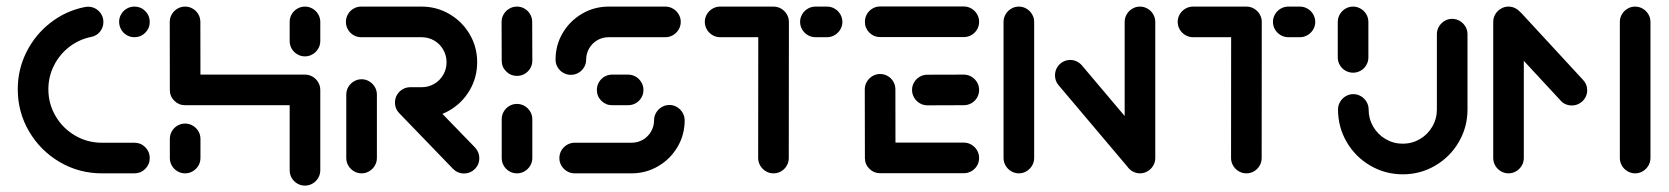

<svg xmlns="http://www.w3.org/2000/svg" viewBox="-20 -539 5191 597"><path d="M35.2 -261.5Q35.2 -323.3 62.4 -377.4Q89.6 -431.5 137 -468.3Q184.4 -505.2 243.3 -517Q248.9 -518.1 254.1 -518.1Q266.7 -518.1 277.6 -511.9Q288.5 -505.6 295 -494.6Q301.5 -483.7 301.5 -470.7Q301.5 -453.7 291.1 -440.7Q280.7 -427.8 264.4 -424.4Q226.7 -417 196.1 -393.7Q165.6 -370.4 148 -335.7Q130.4 -301.1 130.4 -261.5Q130.4 -216.3 152.8 -178.1Q175.2 -140 213.3 -117.6Q251.5 -95.2 296.7 -95.2H398.1Q417.8 -95.2 431.7 -81.3Q445.6 -67.4 445.6 -47.8Q445.6 -27.8 431.7 -13.9Q417.8 0 398.1 0H296.7Q225.6 0 165.6 -35.2Q105.6 -70.4 70.4 -130.4Q35.2 -190.4 35.2 -261.5ZM350.4 -471.1Q350.4 -484.1 356.9 -495Q363.3 -505.9 374.3 -512.2Q385.2 -518.5 398.1 -518.5Q417.8 -518.5 431.7 -504.6Q445.6 -490.7 445.6 -471.1Q445.6 -451.1 431.7 -437.2Q417.8 -423.3 398.1 -423.3Q385.2 -423.3 374.3 -429.6Q363.3 -435.9 356.9 -447Q350.4 -458.1 350.4 -471.1Z M555.6 0Q542.6 0 531.7 -6.5Q520.7 -13 514.4 -23.9Q508.1 -34.8 508.1 -47.8V-107Q508.1 -120 514.4 -130.9Q520.7 -141.9 531.7 -148.3Q542.6 -154.8 555.6 -154.8Q568.5 -154.8 579.4 -148.3Q590.4 -141.9 596.9 -130.9Q603.3 -120 603.3 -107V-47.8Q603.3 -34.8 596.9 -23.9Q590.4 -13 579.4 -6.5Q568.5 0 555.6 0ZM555.6 -518.5Q568.5 -518.5 579.4 -512Q590.4 -505.6 596.7 -494.6Q603 -483.7 603 -470.7L603.3 -259.3Q603.3 -246.3 596.9 -235.4Q590.4 -224.4 579.4 -218.1Q568.5 -211.9 555.6 -211.9Q535.9 -211.9 522 -225.7Q508.1 -239.6 508.1 -259.3L507.8 -470.7Q507.8 -483.7 514.3 -494.6Q520.7 -505.6 531.7 -512Q542.6 -518.5 555.6 -518.5ZM928.5 -211.9H555.9V-307H928.5ZM928.1 -307Q941.1 -307 952 -300.6Q963 -294.1 969.4 -283.1Q975.9 -272.2 975.9 -259.3V-9.6Q975.9 3.3 969.4 14.3Q963 25.2 952 31.7Q941.1 38.1 928.1 38.1Q915.2 38.1 904.3 31.7Q893.3 25.2 887 14.3Q880.7 3.3 880.7 -9.6V-259.3Q880.7 -272.2 887 -283.1Q893.3 -294.1 904.3 -300.6Q915.2 -307 928.1 -307ZM928.1 -363.7Q915.2 -363.7 904.3 -370.2Q893.3 -376.7 887 -387.6Q880.7 -398.5 880.7 -411.5V-470.7Q880.7 -483.7 887 -494.6Q893.3 -505.6 904.3 -512Q915.2 -518.5 928.1 -518.5Q941.1 -518.5 952 -512Q963 -505.6 969.4 -494.6Q975.9 -483.7 975.9 -470.7V-411.5Q975.9 -398.5 969.4 -387.6Q963 -376.7 952 -370.2Q941.1 -363.7 928.1 -363.7Z M1104.4 0Q1091.5 0 1080.6 -6.5Q1069.6 -13 1063.1 -23.9Q1056.7 -34.8 1056.7 -47.8V-244.8Q1056.7 -257.8 1063.1 -268.7Q1069.6 -279.6 1080.6 -286.1Q1091.5 -292.6 1104.4 -292.6Q1117 -292.6 1128 -286.1Q1138.9 -279.6 1145.4 -268.7Q1151.9 -257.8 1151.9 -244.8V-47.8Q1151.9 -34.8 1145.4 -23.9Q1138.9 -13 1128 -6.5Q1117 0 1104.4 0ZM1470.4 -47Q1470.4 -27.4 1456.5 -13.5Q1442.6 0.4 1423 0.4Q1403 0.4 1388.5 -14.1L1221.5 -187Q1208.1 -200.4 1208.1 -220Q1208.1 -233 1214.4 -243.9Q1220.7 -254.8 1231.7 -261.3Q1242.6 -267.8 1255.6 -267.8Q1265.2 -267.8 1274.1 -263.9Q1283 -260 1289.6 -253L1457 -80.4Q1463.3 -73.7 1466.9 -65.2Q1470.4 -56.7 1470.4 -47ZM1208.1 -220.4Q1208.1 -233 1214.4 -243.9Q1220.7 -254.8 1231.7 -261.3Q1242.6 -267.8 1255.6 -267.8H1290.7Q1312.2 -267.8 1330 -278.1Q1347.8 -288.5 1358.1 -306.3Q1368.5 -324.1 1368.5 -345.6Q1368.5 -366.7 1358.1 -384.6Q1347.8 -402.6 1330 -413Q1312.2 -423.3 1290.7 -423.3H1103Q1090 -423.3 1079.1 -429.8Q1068.1 -436.3 1061.9 -447.2Q1055.6 -458.1 1055.6 -471.1Q1055.6 -483.7 1061.9 -494.6Q1068.1 -505.6 1079.1 -512Q1090 -518.5 1103 -518.5H1290.7Q1337.8 -518.5 1377.6 -495.2Q1417.4 -471.9 1440.6 -432.2Q1463.7 -392.6 1463.7 -345.6Q1463.7 -298.5 1440.6 -258.7Q1417.4 -218.9 1377.6 -195.7Q1337.8 -172.6 1290.7 -172.6H1255.6Q1242.6 -172.6 1231.7 -179.1Q1220.7 -185.6 1214.4 -196.5Q1208.1 -207.4 1208.1 -220.4Z M1587.4 0Q1574.4 0 1563.5 -6.5Q1552.6 -13 1546.3 -23.9Q1540 -34.8 1540 -47.8V-168.1Q1540 -181.1 1546.3 -192Q1552.6 -203 1563.5 -209.4Q1574.4 -215.9 1587.4 -215.9Q1600.4 -215.9 1611.3 -209.4Q1622.2 -203 1628.7 -192Q1635.2 -181.1 1635.2 -168.1V-47.8Q1635.2 -34.8 1628.7 -23.9Q1622.2 -13 1611.3 -6.5Q1600.4 0 1587.4 0ZM1587.4 -303Q1567.8 -303 1553.9 -316.9Q1540 -330.7 1540 -350.4L1539.6 -470.7Q1539.6 -483.7 1546.1 -494.6Q1552.6 -505.6 1563.5 -512Q1574.4 -518.5 1587.4 -518.5Q1600.4 -518.5 1611.3 -512Q1622.2 -505.6 1628.5 -494.6Q1634.8 -483.7 1634.8 -470.7L1635.2 -350.4Q1635.2 -337.4 1628.7 -326.5Q1622.2 -315.6 1611.3 -309.3Q1600.4 -303 1587.4 -303Z M2061.5 -212.6Q2074.1 -212.6 2085 -206.1Q2095.9 -199.6 2102.4 -188.7Q2108.9 -177.8 2108.9 -164.8Q2108.9 -120 2086.7 -82.2Q2064.4 -44.4 2026.5 -22.2Q1988.5 0 1943.7 0H1767Q1754.1 0 1743.1 -6.5Q1732.2 -13 1725.7 -23.9Q1719.3 -34.8 1719.3 -47.4Q1719.3 -60.4 1725.7 -71.3Q1732.2 -82.2 1743.1 -88.7Q1754.1 -95.2 1767 -95.2H1943.7Q1963 -95.2 1978.9 -104.4Q1994.8 -113.7 2004.3 -129.8Q2013.7 -145.9 2013.7 -164.8Q2013.7 -177.8 2020.2 -188.7Q2026.7 -199.6 2037.6 -206.1Q2048.5 -212.6 2061.5 -212.6ZM1980.7 -259.3Q1980.7 -246.3 1974.3 -235.4Q1967.8 -224.4 1956.9 -218.1Q1945.9 -211.9 1933 -211.9H1883.3Q1863.7 -211.9 1849.8 -225.7Q1835.9 -239.6 1835.9 -259.3Q1835.9 -272.2 1842.2 -283.1Q1848.5 -294.1 1859.4 -300.6Q1870.4 -307 1883.3 -307H1933Q1945.9 -307 1956.9 -300.6Q1967.8 -294.1 1974.3 -283.1Q1980.7 -272.2 1980.7 -259.3ZM1755.2 -306.3Q1742.2 -306.3 1731.3 -312.6Q1720.4 -318.9 1713.9 -329.8Q1707.4 -340.7 1707.4 -353.7Q1707.4 -398.5 1729.6 -436.3Q1751.9 -474.1 1789.8 -496.3Q1827.8 -518.5 1872.6 -518.5H2048.9Q2061.9 -518.5 2072.8 -512Q2083.7 -505.6 2090.2 -494.6Q2096.7 -483.7 2096.7 -471.1Q2096.7 -458.1 2090.2 -447.2Q2083.7 -436.3 2072.8 -429.8Q2061.9 -423.3 2048.9 -423.3H1872.6Q1853.3 -423.3 1837.4 -414.1Q1821.5 -404.8 1812 -388.7Q1802.6 -372.6 1802.6 -353.7Q1802.6 -340.7 1796.1 -329.8Q1789.6 -318.9 1778.7 -312.6Q1767.8 -306.3 1755.2 -306.3Z M2433 -470.4 2432.6 -47.8Q2432.6 -34.8 2426.3 -23.9Q2420 -13 2409.1 -6.5Q2398.1 0 2385.2 0Q2372.2 0 2361.3 -6.5Q2350.4 -13 2343.9 -23.9Q2337.4 -34.8 2337.4 -47.8L2337.8 -470.4ZM2171.5 -471.1Q2171.5 -483.7 2178 -494.6Q2184.4 -505.6 2195.4 -512Q2206.3 -518.5 2219.3 -518.5H2385.2Q2398.1 -518.5 2409.1 -512Q2420 -505.6 2426.5 -494.6Q2433 -483.7 2433 -470.7Q2433 -458.1 2426.5 -447.2Q2420 -436.3 2409.1 -429.8Q2398.1 -423.3 2385.2 -423.3H2219.3Q2206.3 -423.3 2195.4 -429.8Q2184.4 -436.3 2178 -447.2Q2171.5 -458.1 2171.5 -471.1ZM2467.8 -471.1Q2467.8 -483.7 2474.3 -494.6Q2480.7 -505.6 2491.7 -512Q2502.6 -518.5 2515.6 -518.5H2551.5Q2564.4 -518.5 2575.4 -512Q2586.3 -505.6 2592.8 -494.6Q2599.3 -483.7 2599.3 -470.7Q2599.3 -458.1 2592.8 -447.2Q2586.3 -436.3 2575.4 -429.8Q2564.4 -423.3 2551.5 -423.3H2515.6Q2502.6 -423.3 2491.7 -429.8Q2480.7 -436.3 2474.3 -447.2Q2467.8 -458.1 2467.8 -471.1Z M2669.3 -44.8 2668.9 -261.1Q2668.9 -274.1 2675.4 -285Q2681.9 -295.9 2692.8 -302.4Q2703.7 -308.9 2716.7 -308.9Q2729.6 -308.9 2740.6 -302.4Q2751.5 -295.9 2757.8 -285Q2764.1 -274.1 2764.1 -261.1L2764.4 -44.8ZM3024.4 -47.8Q3024.4 -34.8 3018 -23.9Q3011.5 -13 3000.6 -6.7Q2989.6 -0.4 2976.7 -0.4H2716.7Q2697 -0.4 2683.1 -14.3Q2669.3 -28.1 2669.3 -47.8Q2669.3 -60.7 2675.6 -71.7Q2681.9 -82.6 2692.8 -89.1Q2703.7 -95.6 2716.7 -95.6H2976.7Q2989.6 -95.6 3000.6 -89.1Q3011.5 -82.6 3018 -71.7Q3024.4 -60.7 3024.4 -47.8ZM2815.9 -259.3Q2815.9 -272.2 2822.4 -283.1Q2828.9 -294.1 2839.8 -300.4Q2850.7 -306.7 2863.7 -306.7L2976.7 -307Q2989.6 -307 3000.6 -300.6Q3011.5 -294.1 3018 -283.1Q3024.4 -272.2 3024.4 -259.3Q3024.4 -246.3 3018 -235.4Q3011.5 -224.4 3000.6 -218.1Q2989.6 -211.9 2976.7 -211.9L2863.7 -211.5Q2850.7 -211.5 2839.8 -218Q2828.9 -224.4 2822.4 -235.4Q2815.9 -246.3 2815.9 -259.3ZM2669.3 -471.1Q2669.3 -484.1 2675.6 -495Q2681.9 -505.9 2692.8 -512.4Q2703.7 -518.9 2716.7 -518.9H2976.7Q2989.6 -518.9 3000.6 -512.4Q3011.5 -505.9 3018 -495Q3024.4 -484.1 3024.4 -471.1Q3024.4 -458.1 3018 -447.2Q3011.5 -436.3 3000.6 -430Q2989.6 -423.7 2976.7 -423.7H2716.7Q2697 -423.7 2683.1 -437.6Q2669.3 -451.5 2669.3 -471.1Z M3148.1 0Q3135.2 0 3124.3 -6.5Q3113.3 -13 3106.9 -23.9Q3100.4 -34.8 3100.4 -47.8V-470.7Q3100.4 -483.7 3106.9 -494.6Q3113.3 -505.6 3124.3 -512Q3135.2 -518.5 3148.1 -518.5Q3160.7 -518.5 3171.7 -512Q3182.6 -505.6 3189.1 -494.6Q3195.6 -483.7 3195.6 -470.7V-47.8Q3195.6 -34.8 3189.1 -23.9Q3182.6 -13 3171.7 -6.5Q3160.7 0 3148.1 0ZM3260.4 -304.8Q3260.4 -317.8 3266.7 -328.7Q3273 -339.6 3283.9 -346.1Q3294.8 -352.6 3307.8 -352.6Q3318.5 -352.6 3328 -348Q3337.4 -343.3 3344.1 -335.6L3564.4 -74.8L3491.9 -13.3L3271.5 -274.1Q3260.4 -287 3260.4 -304.8ZM3524.8 0Q3511.9 0 3500.9 -6.5Q3490 -13 3483.5 -23.9Q3477 -34.8 3477 -47.8V-470.7Q3477 -483.7 3483.5 -494.6Q3490 -505.6 3500.9 -512Q3511.9 -518.5 3524.4 -518.5Q3537.4 -518.5 3548.3 -512Q3559.3 -505.6 3565.7 -494.6Q3572.2 -483.7 3572.2 -470.7V-47.8Q3572.2 -34.8 3565.7 -23.9Q3559.3 -13 3548.3 -6.5Q3537.4 0 3524.8 0Z M3903.3 -470.4 3903 -47.8Q3903 -34.8 3896.7 -23.9Q3890.4 -13 3879.4 -6.5Q3868.5 0 3855.6 0Q3842.6 0 3831.7 -6.5Q3820.7 -13 3814.3 -23.9Q3807.8 -34.8 3807.8 -47.8L3808.1 -470.4ZM3641.9 -471.1Q3641.9 -483.7 3648.3 -494.6Q3654.8 -505.6 3665.7 -512Q3676.7 -518.5 3689.6 -518.5H3855.6Q3868.5 -518.5 3879.4 -512Q3890.4 -505.6 3896.9 -494.6Q3903.3 -483.7 3903.3 -470.7Q3903.3 -458.1 3896.9 -447.2Q3890.4 -436.3 3879.4 -429.8Q3868.5 -423.3 3855.6 -423.3H3689.6Q3676.7 -423.3 3665.7 -429.8Q3654.8 -436.3 3648.3 -447.2Q3641.9 -458.1 3641.9 -471.1ZM3938.1 -471.1Q3938.1 -483.7 3944.6 -494.6Q3951.1 -505.6 3962 -512Q3973 -518.5 3985.9 -518.5H4021.9Q4034.8 -518.5 4045.7 -512Q4056.7 -505.6 4063.1 -494.6Q4069.6 -483.7 4069.6 -470.7Q4069.6 -458.1 4063.1 -447.2Q4056.7 -436.3 4045.7 -429.8Q4034.8 -423.3 4021.9 -423.3H3985.9Q3973 -423.3 3962 -429.8Q3951.1 -436.3 3944.6 -447.2Q3938.1 -458.1 3938.1 -471.1Z M4187.4 -313Q4174.4 -313 4163.5 -319.3Q4152.6 -325.6 4146.1 -336.5Q4139.6 -347.4 4139.6 -360.4V-470.7Q4139.6 -483.7 4146.1 -494.6Q4152.6 -505.6 4163.5 -512Q4174.4 -518.5 4187 -518.5Q4200 -518.5 4210.9 -512Q4221.9 -505.6 4228.3 -494.6Q4234.8 -483.7 4234.8 -470.7V-360.4Q4234.8 -347.4 4228.3 -336.5Q4221.9 -325.6 4210.9 -319.3Q4200 -313 4187.4 -313ZM4495.2 -480.4Q4508.1 -480.4 4519.1 -473.9Q4530 -467.4 4536.5 -456.5Q4543 -445.6 4543 -432.6V-198.5Q4543 -143.7 4515.9 -97.4Q4488.9 -51.1 4442.8 -24.1Q4396.7 3 4341.9 3Q4287 3 4240.7 -24.1Q4194.4 -51.1 4167.4 -97.4Q4140.4 -143.7 4140.4 -198.5Q4140.4 -211.5 4146.9 -222.4Q4153.3 -233.3 4164.3 -239.8Q4175.2 -246.3 4188.1 -246.3Q4200.7 -246.3 4211.7 -239.8Q4222.6 -233.3 4229.1 -222.4Q4235.6 -211.5 4235.6 -198.5Q4235.6 -169.6 4249.8 -145.2Q4264.1 -120.7 4288.5 -106.5Q4313 -92.2 4341.9 -92.2Q4370.7 -92.2 4395 -106.5Q4419.3 -120.7 4433.5 -145.2Q4447.8 -169.6 4447.8 -198.5V-432.6Q4447.8 -445.6 4454.3 -456.5Q4460.7 -467.4 4471.7 -473.9Q4482.6 -480.4 4495.2 -480.4Z M4670.4 -518.5Q4683.3 -518.5 4694.3 -512Q4705.2 -505.6 4711.7 -494.6Q4718.1 -483.7 4718.1 -470.7V-47.8Q4718.1 -34.8 4711.7 -23.9Q4705.2 -13 4694.3 -6.5Q4683.3 0 4670.7 0Q4657.8 0 4646.9 -6.5Q4635.9 -13 4629.4 -23.9Q4623 -34.8 4623 -47.8V-470.7Q4623 -483.7 4629.4 -494.6Q4635.9 -505.6 4646.9 -512Q4657.8 -518.5 4670.4 -518.5ZM4915.2 -258.5Q4915.2 -245.6 4908.7 -234.6Q4902.2 -223.7 4891.3 -217.4Q4880.4 -211.1 4867.4 -211.1Q4857 -211.1 4848 -215Q4838.9 -218.9 4832.6 -226.3L4640 -434.1Q4627 -447.8 4627 -466.7Q4627 -479.6 4633.5 -490.6Q4640 -501.5 4650.9 -508Q4661.9 -514.4 4674.8 -514.4Q4684.8 -514.4 4693.7 -510.4Q4702.6 -506.3 4709.6 -499.3L4902.2 -290.7Q4915.2 -277 4915.2 -258.5ZM5064.1 -518.5Q5077 -518.5 5088 -512Q5098.9 -505.6 5105.4 -494.6Q5111.9 -483.7 5111.9 -470.7V-47.8Q5111.9 -34.8 5105.4 -23.9Q5098.9 -13 5088 -6.5Q5077 0 5064.1 0Q5051.5 0 5040.6 -6.5Q5029.6 -13 5023.1 -23.9Q5016.7 -34.8 5016.7 -47.8V-470.7Q5016.7 -483.7 5023.1 -494.6Q5029.6 -505.6 5040.6 -512Q5051.5 -518.5 5064.1 -518.5Z"/></svg>

Font: 26F Galaxy Sans Extra Bold
Style: Regular
Weight: 800
Designer: C₂₉H₂₅N₃O₅
Version: Version 1.100